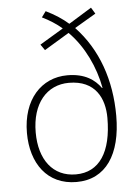

<svg xmlns="http://www.w3.org/2000/svg" viewBox="-54 -800 615 853"><g transform="rotate(-5 253.5 -374.0)"><path d="M182 -758 163 -732C194 -717 226 -697 251 -675L146 -612L164 -586L275 -653C342 -586 387 -490 404 -397L402 -396C375 -434 331 -466 253 -466C137 -466 52 -375 52 -226C52 -91 122 10 253 10C384 10 454 -96 454 -268C454 -427 405 -568 306 -672L401 -728L384 -756L282 -693C255 -717 221 -739 182 -758ZM257 -432C375 -432 414 -349 414 -262C414 -110 358 -24 253 -24C151 -24 91 -103 91 -225C91 -354 158 -432 257 -432Z"/></g></svg>

Font: Noto Sans Myanmar UI SemiCondensed ExtraLight
Style: Regular
Weight: 200
Width: 4
Designer: Monotype Design Team
Foundry: Monotype Imaging Inc.
Version: Version 2.103